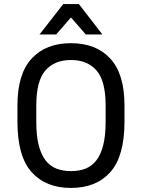

<svg xmlns="http://www.w3.org/2000/svg" viewBox="-20 -920 700 947"><path d="M330 7Q206 7 136 -71Q66 -149 66 -320V-400Q66 -555 136 -631Q206 -707 330 -707Q454 -707 524 -631Q594 -555 594 -400V-320Q594 -149 524 -71Q454 7 330 7ZM330 -76Q371 -76 402.5 -88.5Q434 -101 456 -130Q478 -159 489.5 -205.5Q501 -252 501 -320V-400Q501 -521 456 -572.5Q411 -624 330 -624Q249 -624 204 -572.5Q159 -521 159 -400V-320Q159 -252 170.5 -205.5Q182 -159 204 -130Q226 -101 258 -88.5Q290 -76 330 -76ZM292 -900H369L485 -750H403L330 -834L257 -750H175Z"/></svg>

Font: Golos UI VF
Style: Regular
Weight: 400
Designer: A.Korolkova, Vitaly Kuzmin
Foundry: ParaType Ltd
Version: Version 2.000